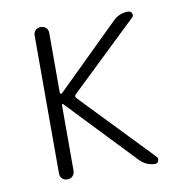

<svg xmlns="http://www.w3.org/2000/svg" viewBox="-65 -583 629 645"><g transform="rotate(-10 250.0 -260.0)"><path d="M89.8 -25.4V-495.1Q89.8 -505.9 96.7 -512.7Q103.5 -519.5 114.7 -519.5Q126 -519.5 132.8 -512.7Q139.6 -505.9 139.6 -495.1V-291Q139.6 -289.1 141.6 -287.6Q143.6 -286.1 146.5 -288.1L360.4 -498Q382.8 -520.5 414.1 -519.5Q421.9 -519.5 425.3 -511.7Q428.7 -503.9 422.9 -498L191.4 -276.4Q185.5 -270.5 191.4 -263.7L422.9 -22.5Q428.7 -16.6 425.3 -8.3Q421.9 0 414.1 0Q383.8 0 361.3 -23.4L144.5 -251Q143.6 -252.9 141.6 -252Q139.6 -251 139.6 -249V-25.4Q139.6 -14.6 132.8 -7.3Q126 0 114.7 0Q103.5 0 96.7 -6.8Q89.8 -13.7 89.8 -25.4Z"/></g></svg>

Font: Rounded Mgen+ 2m light
Style: Regular
Weight: 200
Designer: [Source Han Sans]
Ryoko NISHIZUKA  (kana & ideographs); Paul D. Hunt (Latin, Greek & Cyrillic); Wenlong ZHANG  (bopomofo
Version: Version 1.059.20150602